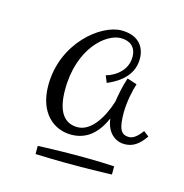

<svg xmlns="http://www.w3.org/2000/svg" viewBox="-63 -695 434 454"><g transform="rotate(15 154.0 -467.5)"><path d="M295 -420C284 -405 274 -397 264 -397C244 -397 237 -410 237 -450C237 -476 244 -508 249 -522L225 -530C217 -506 214 -487 211 -469C197 -425 172 -388 140 -388C108 -388 89 -412 89 -466C89 -569 150 -618 185 -618C207 -618 223 -607 223 -582C223 -538 176 -524 173 -524L180 -507C196 -514 241 -534 241 -582C241 -614 221 -636 182 -636C132 -636 48 -570 48 -466C48 -398 88 -367 130 -367C170 -367 194 -392 210 -428C214 -394 235 -378 258 -378C277 -378 292 -387 308 -410ZM61 -301C161 -297 248 -301 248 -301V-321C161 -326 61 -321 61 -321Z"/></g></svg>

Font: Clicker Script
Style: Regular
Weight: 400
Designer: Astigmatic (AOETI)
Foundry: Astigmatic (AOETI)
Version: Version 1.000